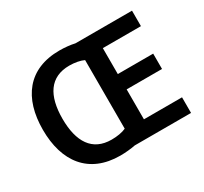

<svg xmlns="http://www.w3.org/2000/svg" viewBox="-148 -938 1235 1161"><g transform="rotate(-30 469.5 -357.5)"><path d="M383 -725C164 -725 57 -580 57 -359C57 -137 166 10 386 10C420 10 462 6 491 0H884V-109H618V-318H865V-425H618V-606H884V-714H489C460 -721 418 -725 383 -725ZM389 -616C427 -616 464 -609 489 -597V-118C463 -106 426 -100 388 -100C254 -100 193 -197 193 -358C193 -519 254 -616 389 -616Z"/></g></svg>

Font: Noto Sans Georgian SemiBold
Style: Regular
Weight: 600
Designer: Monotype Design Team, Akaki Razmadze
Foundry: Google LLC
Version: Version 2.005